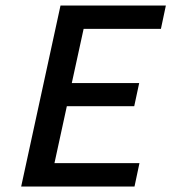

<svg xmlns="http://www.w3.org/2000/svg" viewBox="-20 -678 623 698"><path d="M565 -573H284L241 -376H486L468 -292H223L178 -85H487L469 0H57L200 -658H583Z"/></svg>

Font: EauTestInfant Semibold
Style: Italic
Weight: 600
Italic angle: -12°
Designer: Christian Thalmann (Catharsis Fonts)
Version: Version 0.001;PS 000.001;hotconv 1.0.88;makeotf.lib2.5.64775